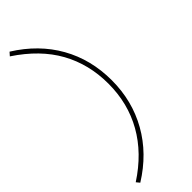

<svg xmlns="http://www.w3.org/2000/svg" viewBox="-293 -719 921 921"><g transform="rotate(-45 167.5 -258.0)"><path d="M252 -258Q252 -390 193 -496.5Q134 -603 10 -685L25 -702Q147 -626 211 -512.5Q275 -399 275 -258Q275 -119 210.5 -4.5Q146 110 24 186L10 169Q130 91 191 -17Q252 -125 252 -258Z"/></g></svg>

Font: Easer Grotesk Variable
Style: Regular
Weight: 400
Designer: Boardeaser, Bonnie Shaver-Troup, Thomas Jockin
Foundry: Lexend
Version: Version 1.001;Glyphs 3.1.2 (3151)